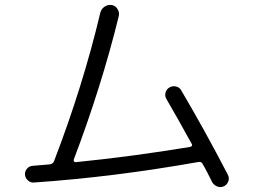

<svg xmlns="http://www.w3.org/2000/svg" viewBox="-20 -759 1040 784"><path d="M118.2 -13.7Q104.5 -12.7 93.8 -22.5Q83 -32.2 82 -45.9Q81.1 -59.6 90.3 -70.3Q99.6 -81.1 114.3 -82Q138.7 -84 183.6 -87.9Q195.3 -89.8 200.2 -99.6Q318.4 -407.2 389.6 -707Q393.6 -722.7 407.2 -731.9Q420.9 -741.2 437.5 -738.3Q452.1 -735.4 460.4 -721.2Q468.8 -707 464.8 -692.4Q394.5 -406.2 281.2 -107.4Q280.3 -103.5 282.2 -100.1Q284.2 -96.7 288.1 -96.7Q521.5 -120.1 756.8 -159.2Q760.7 -160.2 763.2 -163.1Q765.6 -166 763.7 -169.9Q700.2 -285.2 660.2 -353.5Q652.3 -366.2 655.8 -380.4Q659.2 -394.5 671.9 -401.9Q684.6 -409.2 699.2 -405.8Q713.9 -402.3 720.7 -388.7Q815.4 -228.5 910.2 -45.9Q917 -33.2 912.6 -19.5Q908.2 -5.9 895.5 1Q881.8 7.8 868.2 2.9Q854.5 -2 846.7 -14.6Q839.8 -28.3 826.7 -54.2Q813.5 -80.1 807.6 -88.9Q802.7 -99.6 791 -97.7Q444.3 -36.1 118.2 -13.7Z"/></svg>

Font: Rounded-X Mgen+ 2m regular
Style: Regular
Weight: 400
Designer: [Source Han Sans]
Ryoko NISHIZUKA  (kana & ideographs); Paul D. Hunt (Latin, Greek & Cyrillic); Wenlong ZHANG  (bopomofo
Version: Version 1.059.20150602